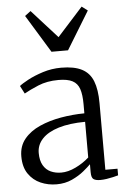

<svg xmlns="http://www.w3.org/2000/svg" viewBox="-58 -884 620 936"><g transform="rotate(-5 252.0 -416.0)"><path d="M181 10Q139.5 10 103.2 -5.8Q67 -21.5 44 -54.8Q21 -88 21 -140.5Q21 -191 49.8 -225.8Q78.5 -260.5 125.8 -281.5Q173 -302.5 230.2 -312.5Q287.5 -322.5 345.5 -323V-367.5Q345.5 -414.5 336 -442.5Q326.5 -470.5 302.2 -483.2Q278 -496 233.5 -496Q177.5 -496 134 -477.8Q90.5 -459.5 64.5 -444.5L44.5 -483Q56 -493 87.5 -510Q119 -527 162.2 -540.8Q205.5 -554.5 252 -554.5Q315.5 -554.5 353.2 -535Q391 -515.5 407.2 -474Q423.5 -432.5 423.5 -366V-40H483V-7.5Q472.5 -4.5 457.5 -1Q442.5 2.5 426 5Q409.5 7.5 394.5 7.5Q372.5 7.5 361.8 0Q351 -7.5 351 -34.5V-73.5Q339.5 -61.5 315.2 -41.5Q291 -21.5 257 -5.8Q223 10 181 10ZM208.5 -45Q242 -45 279 -62.8Q316 -80.5 345.5 -107V-281.5Q269 -281 215.8 -264.8Q162.5 -248.5 134.8 -219Q107 -189.5 107 -150Q107 -113 120.5 -89.5Q134 -66 157.2 -55.5Q180.5 -45 208.5 -45ZM212 -636 99 -821 127.5 -842.5 252.5 -704 377.5 -842.5 406 -821 293 -636Z"/></g></svg>

Font: Merriweather 48pt Light
Style: Regular
Weight: 300
Version: Version 2.100